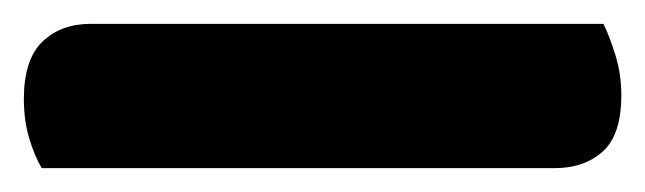

<svg xmlns="http://www.w3.org/2000/svg" viewBox="-20 35 541 161"><path d="M15 176Q9 166 4.5 151Q0 136 0 118Q0 85 15.5 70Q31 55 56 55H486Q491 65 496 81Q501 97 501 115Q501 148 485.5 162Q470 176 445 176Z"/></svg>

Font: Baloo Da 2
Style: Bold
Weight: 700
Designer: Noopur Datye, Sulekha Rajkumar and Ek Type
Foundry: Ek Type
Version: Version 1.640;hotconv 1.0.111;makeotfexe 2.5.65597; ttfautoh